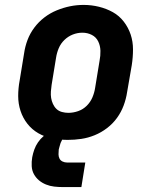

<svg xmlns="http://www.w3.org/2000/svg" viewBox="-20 -561 640 781"><path d="M256 8Q224 8 193 2Q162 -4 136 -19Q110 -34 91.5 -57.5Q73 -81 63.5 -110Q54 -139 54 -170.5Q54 -202 60 -234L78 -344Q82 -372 92 -398.5Q102 -425 119.5 -448.5Q137 -472 160.5 -490Q184 -508 211 -519Q238 -530 265 -535.5Q292 -541 320 -541Q352 -541 382.5 -533.5Q413 -526 439 -511.5Q465 -497 483.5 -473Q502 -449 511.5 -420.5Q521 -392 521 -360Q521 -328 516 -296L497 -186Q493 -159 483 -132Q473 -105 456 -81.5Q439 -58 415.5 -40Q392 -22 365 -11Q338 0 310.5 4Q283 8 256 8ZM258 -102Q278 -102 298 -109Q318 -116 333 -131Q348 -146 356 -165Q364 -184 367 -204L385 -314Q389 -334 388.5 -354.5Q388 -375 379.5 -392.5Q371 -410 353.5 -419Q336 -428 315 -428Q295 -428 276 -420.5Q257 -413 242 -398.5Q227 -384 219 -365Q211 -346 208 -326L190 -216Q188 -203 187 -189Q186 -175 188 -162.5Q190 -150 195.5 -138Q201 -126 210 -117.5Q219 -109 232 -105.5Q245 -102 258 -102ZM311 200H236Q218 200 200.5 198Q183 196 167 189.5Q151 183 138.5 172.5Q126 162 118 147.5Q110 133 109 115Q108 97 111 79Q114 63 119.5 47.5Q125 32 134.5 18Q144 4 157.5 -7.5Q171 -19 186.5 -26Q202 -33 218 -36Q234 -39 250 -39L244 0Q237 0 233 7Q229 14 226.5 20.5Q224 27 222.5 34Q221 41 219 47Q218 57 218 66.5Q218 76 222 84Q226 92 234.5 96Q243 100 252 100H327Z"/></svg>

Font: Iosevka Slab XBdEx
Style: Italic
Weight: 800
Width: 7
Italic angle: -9°
Monospace: yes
Designer: Belleve Invis
Foundry: Belleve Invis
Version: Version 11.1.1; ttfautohint (v1.8.3)